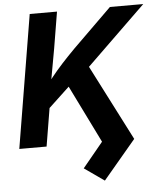

<svg xmlns="http://www.w3.org/2000/svg" viewBox="-61 -781 884 1046"><g transform="rotate(-5 381.0 -258.0)"><path d="M157.8 -164.5 180.2 -300.3Q209.2 -340.8 236.6 -375.1Q263.9 -409.3 295.2 -443.6Q326.5 -477.9 366.7 -518.5L579.5 -727.5H761.7L395.7 -372.1L384 -376.6ZM20.3 0 140.9 -727.5H290.1L257.1 -528.6L223.7 -343.4L214.4 -270.6L169.5 0ZM469.8 212.4 360.8 135.9 472.7 0 311.1 -328.2 423.7 -439.5 648.7 0Z"/></g></svg>

Font: Inter
Style: Italic
Weight: 400
Italic angle: -9.3988°
Designer: Rasmus Andersson
Foundry: rsms
Version: Version 4.001;git-66647c0bb